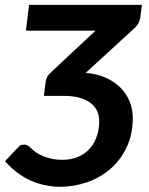

<svg xmlns="http://www.w3.org/2000/svg" viewBox="-27 -742 596 770"><path d="M542 -722.5H89.5L77 -619H356L179 -453.5C171.3 -446.8 165.8 -440.1 162.2 -433.2C158.8 -426.4 156.7 -419.7 156 -413L149 -357.5H228C253 -357.5 274.6 -354.9 292.8 -349.8C310.9 -344.6 325.8 -337.4 337.2 -328.2C348.8 -319.1 357.2 -308.3 362.8 -296C368.2 -283.7 371 -270.3 371 -256C371 -235.7 368 -216.2 362 -197.5C356 -178.8 346.9 -162.3 334.8 -148C322.6 -133.7 307.1 -122.2 288.2 -113.8C269.4 -105.2 247.3 -101 222 -101C207.3 -101 193.5 -102.4 180.5 -105.2C167.5 -108.1 155.7 -111.8 145 -116.2C134.3 -120.8 124.9 -125.8 116.8 -131.2C108.6 -136.8 102.3 -142.2 98 -147.5C91 -154.2 85.7 -158.2 82 -159.8C78.3 -161.2 74.2 -162 69.5 -162C66.8 -162 63.6 -161.7 59.8 -161C55.9 -160.3 51.5 -157.3 46.5 -152L-7 -95.5C25 -59.8 59.6 -33.8 96.8 -17.5C133.9 -1.2 173 7 214 7C251.7 7 288.1 0.8 323.2 -11.5C358.4 -23.8 389.5 -41.8 416.5 -65.2C443.5 -88.7 465.1 -117.7 481.2 -152C497.4 -186.3 505.5 -225.3 505.5 -269C505.5 -292.3 501.2 -314.4 492.8 -335.2C484.2 -356.1 471.9 -374.6 455.8 -390.8C439.6 -406.9 419.8 -420.2 396.5 -430.5C373.2 -440.8 346.7 -447.3 317 -450L511 -628C520 -636 526.2 -644 529.8 -652C533.2 -660 535.3 -667.7 536 -675Z"/></svg>

Font: Lato
Style: Bold Italic
Weight: 700
Italic angle: -7°
Designer: Lukasz Dziedzic
Foundry: tyPoland Lukasz Dziedzic
Version: Version 2.007; 2014-02-27